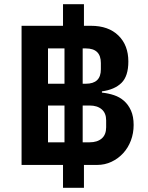

<svg xmlns="http://www.w3.org/2000/svg" viewBox="-20 -800 699 908"><path d="M377 88H278V-20H82V-678H278V-780H377V-678H410Q493 -678 540 -632Q587 -586 587 -509Q587 -440 554.5 -408Q522 -376 462 -368V-362Q492 -359 519 -350Q546 -341 566.5 -323Q587 -305 599.5 -277Q612 -249 612 -209Q612 -170 599 -135.5Q586 -101 562.5 -75.5Q539 -50 507.5 -35Q476 -20 439 -20H377ZM285 -404V-571H207V-404ZM371 -404H386Q457 -404 457 -472V-502Q457 -571 386 -571H371ZM285 -127V-301H207V-127ZM371 -127H404Q440 -127 461 -145Q482 -163 482 -198V-231Q482 -265 461 -283Q440 -301 404 -301H371Z"/></svg>

Font: IBM Plex Sans Arabic SmBld
Style: Regular
Weight: 600
Designer: Mike Abbink, Paul van der Laan, Pieter van Rosmalen, Wael Morcos, Khajak Apelian
Foundry: Bold Monday
Version: Version 1.005